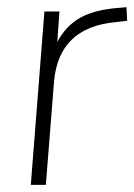

<svg xmlns="http://www.w3.org/2000/svg" viewBox="-20 -516 375 536"><path d="M333 -496 335 -458 301 -454Q145 -439 131 -290L108 0H66L104 -484H146L140 -399Q164 -444 204 -466.5Q244 -489 311 -494Z"/></svg>

Font: Iunito ExtraLight
Style: Italic
Weight: 200
Italic angle: -4.541°
Designer: Vernon Adams
Foundry: Vernon Adams
Version: Version 2.001;November 30, 2019;FontCreator 12.0.0.2547 64-b